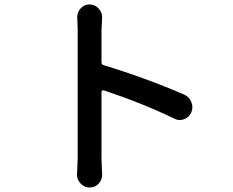

<svg xmlns="http://www.w3.org/2000/svg" viewBox="-20 -802 1040 858"><path d="M803.7 -378.9Q826.2 -369.1 835 -345.7Q839.8 -334 839.8 -323.2Q839.8 -311.5 835 -299.8Q825.2 -277.3 802.7 -269.5Q793 -265.6 784.2 -265.6Q771.5 -265.6 759.8 -271.5Q619.1 -339.8 443.4 -398.4Q439.5 -399.4 436.5 -397Q433.6 -394.5 433.6 -391.6V-91.8L436.5 -21.5Q436.5 1 421.9 17.6Q405.3 36.1 380.9 36.1Q356.4 36.1 339.8 17.6Q324.2 1 324.2 -21.5L327.1 -91.8V-669.9L325.2 -725.6Q325.2 -747.1 339.8 -763.7Q355.5 -782.2 379.9 -782.2Q404.3 -782.2 420.9 -763.7Q436.5 -747.1 436.5 -725.6L433.6 -669.9V-523.4Q433.6 -513.7 443.4 -510.7Q632.8 -453.1 803.7 -378.9Z"/></svg>

Font: Gen Jyuu GothicX Medium
Style: Regular
Weight: 500
Designer: Ryoko NISHIZUKA (kana &amp; ideographs); Paul D. Hunt (Latin, Greek &amp; Cyrillic); Wenlong ZHANG (bopomofo); Sandoll C
Version: Version 1.058.20140828